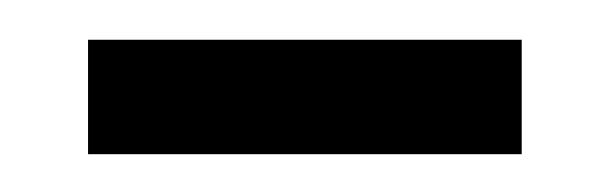

<svg xmlns="http://www.w3.org/2000/svg" viewBox="-20 -352 316 99"><path d="M249 -331.5H25.4V-272.5H249Z"/></svg>

Font: Shabnam Light
Style: Regular
Weight: 300
Foundry: DejaVu fonts team - Redesigned by Saber Rastikerdar - Based on Vazir font
Version: Version 5.0.1